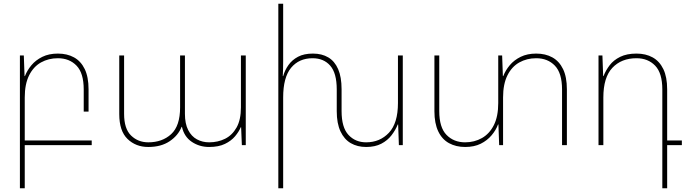

<svg xmlns="http://www.w3.org/2000/svg" viewBox="-20 -780 3691 1032"><path d="M87 232V-482H108L112 -371H114Q126 -402 149 -429.5Q172 -457 207.5 -474.5Q243 -492 291 -492Q341 -492 378 -471.5Q415 -451 435.5 -408.5Q456 -366 456 -300V-180H430V-299Q430 -387 391.5 -427Q353 -467 291 -467Q241 -467 200.5 -444.5Q160 -422 136.5 -375Q113 -328 113 -256V232ZM95 -25H473V0H95Z M777 10Q710 10 665.5 -33Q621 -76 621 -167V-482H647V-168Q647 -88 684.5 -51.5Q722 -15 777 -15Q852 -15 900 -59Q948 -103 948 -203V-482H974V-168Q974 -115 991.5 -81Q1009 -47 1038.5 -31Q1068 -15 1104 -15Q1151 -15 1189.5 -34Q1228 -53 1251.5 -94.5Q1275 -136 1275 -203V-482H1301V0H1280L1276 -96H1274Q1264 -72 1243.5 -47.5Q1223 -23 1189 -6.5Q1155 10 1104 10Q1052 10 1011 -17.5Q970 -45 958 -98H956Q938 -52 892 -21Q846 10 777 10Z M2119 -482H2145V0H2124L2120 -111H2118Q2106 -81 2084.5 -53Q2063 -25 2029.5 -7.5Q1996 10 1948 10Q1901 10 1865.5 -10.5Q1830 -31 1810 -74Q1790 -117 1790 -182V-299Q1790 -387 1755 -427Q1720 -467 1660 -467Q1587 -467 1544.5 -415.5Q1502 -364 1502 -256V232H1476V-760H1502V-450Q1502 -428 1501.5 -410.5Q1501 -393 1500 -371H1502Q1511 -403 1530.5 -430.5Q1550 -458 1582 -475Q1614 -492 1662 -492Q1710 -492 1744.5 -471.5Q1779 -451 1797.5 -408.5Q1816 -366 1816 -300V-183Q1816 -95 1853 -55Q1890 -15 1948 -15Q2022 -15 2070.5 -66.5Q2119 -118 2119 -226Z M2862 -492Q2912 -492 2949 -471.5Q2986 -451 3006.5 -408.5Q3027 -366 3027 -300V0H3001V-299Q3001 -387 2962.5 -427Q2924 -467 2862 -467Q2812 -467 2771.5 -444.5Q2731 -422 2707.5 -375Q2684 -328 2684 -256V0H2663L2659 -111H2657Q2646 -81 2622.5 -53Q2599 -25 2564 -7.5Q2529 10 2480 10Q2431 10 2393.5 -10.5Q2356 -31 2335.5 -74Q2315 -117 2315 -182V-482H2341V-183Q2341 -95 2380 -55Q2419 -15 2480 -15Q2530 -15 2570.5 -38Q2611 -61 2634.5 -107.5Q2658 -154 2658 -226V-482H2679L2683 -371H2685Q2697 -402 2720 -429.5Q2743 -457 2778.5 -474.5Q2814 -492 2862 -492Z M3540 232V-299Q3540 -387 3501.5 -427Q3463 -467 3401 -467Q3320 -467 3271.5 -415.5Q3223 -364 3223 -256V0H3197V-482H3218L3222 -371H3224Q3236 -402 3257 -429.5Q3278 -457 3313.5 -474.5Q3349 -492 3401 -492Q3451 -492 3488 -471.5Q3525 -451 3545.5 -408.5Q3566 -366 3566 -300V-25H3645V0H3566V232Z"/></svg>

Font: Noto Sans Armenian Thin
Style: Regular
Weight: 250
Version: Version 2.007